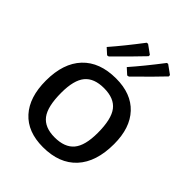

<svg xmlns="http://www.w3.org/2000/svg" viewBox="-215 -865 987 987"><g transform="rotate(45 279.0 -371.0)"><path d="M139 -588Q199 -657 269 -749L278 -750L325 -716V-707Q266 -645 181 -561L171 -559ZM285 -588Q344 -655 416 -749L424 -750L471 -716L472 -707Q425 -657 327 -561L317 -559ZM288 -508Q398 -508 458.5 -443.5Q519 -379 519 -262Q519 -132 454.5 -62Q390 8 271 8Q160 8 100 -58Q40 -124 40 -245Q40 -371 104.5 -439.5Q169 -508 288 -508ZM279 -429Q207 -429 173.5 -388.5Q140 -348 140 -257Q140 -156 173 -113Q206 -70 278 -70Q351 -70 385 -110.5Q419 -151 419 -243Q419 -343 386 -386Q353 -429 279 -429Z"/></g></svg>

Font: Alegreya Sans SC Medium
Style: Regular
Weight: 500
Designer: Juan Pablo del Peral
Foundry: Huerta Tipografica
Version: Version 2.001;PS 002.001;hotconv 1.0.88;makeotf.lib2.5.64775